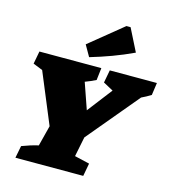

<svg xmlns="http://www.w3.org/2000/svg" viewBox="-134 -1056 1050 1165"><g transform="rotate(15 391.5 -473.0)"><path d="M71 0 86 -77Q112 -87 137.5 -95Q163 -103 189 -109L222 -238L90 -556L30 -580L45 -660H434L425 -583Q393 -567 358 -554L415 -390L535 -546L472 -580L487 -660H783L772 -582Q743 -564 713 -550L443 -227L418 -103L512 -81L497 0ZM345 -705 305 -775 515 -946H541L612 -805Q546 -774 479.5 -749.5Q413 -725 345 -705Z"/></g></svg>

Font: Piazzolla SC Black
Style: Italic
Weight: 900
Italic angle: -11.3°
Designer: Juan Pablo del Peral
Foundry: Huerta Tipografica
Version: Version 1.330